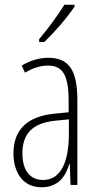

<svg xmlns="http://www.w3.org/2000/svg" viewBox="-20 -784 416 814"><path d="M296 -756V-764H253C221 -713 190 -671 146 -618V-606H168C207 -643 265 -709 296 -756ZM184 -539C147 -539 106 -527 72 -506L86 -476C123 -498 156 -506 182 -506C245 -506 271 -468 271 -356V-308L210 -302C100 -291 37 -238 37 -133C37 -59 73 10 156 10C228 10 259 -38 274 -89H276L279 0H308V-359C308 -487 272 -539 184 -539ZM212 -272 272 -278V-218C272 -100 240 -21 162 -21C108 -21 75 -61 75 -134C75 -218 119 -262 212 -272Z"/></svg>

Font: Noto Sans Gurmukhi UI ExtraCondensed ExtraLight
Style: Regular
Weight: 200
Width: 2
Designer: Jelle Bosma - Monotype Design Team
Foundry: Monotype Imaging Inc.
Version: Version 2.004